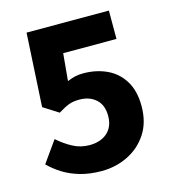

<svg xmlns="http://www.w3.org/2000/svg" viewBox="-99 -717 726 811"><g transform="rotate(-15 264.0 -311.5)"><path d="M247 12Q195 12 153.5 0Q112 -12 80 -32Q48 -52 23 -77L89 -170Q118 -144 152 -125.5Q186 -107 226 -107Q258 -107 282 -118.5Q306 -130 319.5 -152Q333 -174 333 -206Q333 -254 305 -279Q277 -304 233 -304Q206 -304 187 -297Q168 -290 139 -272L73 -314L91 -635H451V-511H218L207 -392Q226 -400 242 -403.5Q258 -407 278 -407Q333 -407 379 -386Q425 -365 452.5 -321Q480 -277 480 -210Q480 -139 447.5 -89.5Q415 -40 362 -14Q309 12 247 12Z"/></g></svg>

Font: Source Sans 3 ExtraLight
Style: Bold
Weight: 700
Version: Version 3.052;hotconv 1.1.0;makeotfexe 2.6.0